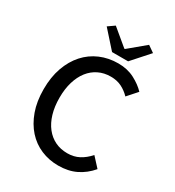

<svg xmlns="http://www.w3.org/2000/svg" viewBox="-202 -967 1004 1099"><g transform="rotate(30 300.0 -417.5)"><path d="M352 12Q291 12 238 -10.5Q185 -33 146 -76.5Q107 -120 84.5 -182.5Q62 -245 62 -326Q62 -406 84.5 -469Q107 -532 146.5 -576Q186 -620 240.5 -643.5Q295 -667 360 -667Q420 -667 467 -642.5Q514 -618 544 -586L488 -523Q463 -549 432 -564.5Q401 -580 360 -580Q316 -580 280 -562.5Q244 -545 218.5 -512.5Q193 -480 179 -433.5Q165 -387 165 -329Q165 -270 179 -223Q193 -176 219 -143Q245 -110 281 -92.5Q317 -75 362 -75Q405 -75 439 -93Q473 -111 502 -144L558 -83Q519 -37 468.5 -12.5Q418 12 352 12ZM295 -705 195 -817 238 -847 346 -757H350L458 -847L501 -817L401 -705Z"/></g></svg>

Font: Source Code Pro Medium
Style: Regular
Weight: 500
Monospace: yes
Designer: Paul D. Hunt, Teo Tuominen
Foundry: Adobe Systems Incorporated
Version: Version 2.030;PS 1.000;hotconv 16.6.51;makeotf.lib2.5.65220